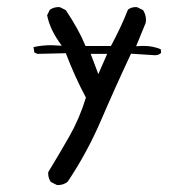

<svg xmlns="http://www.w3.org/2000/svg" viewBox="-20 -409 540 551"><path d="M146.5 122.1Q162.6 122.1 174.3 112.3Q230 29.3 270.3 -64.5Q310.5 -158.2 356 -254.9L424.8 -250.5Q435.5 -250.5 442.4 -257.3L441.4 -267.6Q418.9 -277.3 391.1 -277.3Q386.7 -277.3 370.6 -276.4L397.9 -342.8Q398.9 -347.2 398.9 -351.6Q398.9 -367.2 390.6 -379.9L374 -388.2Q372.1 -388.7 370.1 -388.7Q356.4 -388.7 347.2 -381.3Q327.6 -331.1 298.3 -276.9H225.6L223.6 -281.2Q206.5 -323.2 168.9 -379.9L152.3 -388.2Q150.4 -388.7 148.4 -388.7Q133.8 -388.7 123 -380.9L115.2 -365.2Q123 -327.1 148.4 -290.5L157.2 -277.8Q134.8 -279.3 126.5 -279.3Q101.1 -279.3 76.7 -273.9L76.2 -272.9L78.6 -258.3L87.4 -254.4L168.9 -256.3Q194.3 -189.5 226.6 -128.9Q208 -68.4 178.7 -17.1Q149.4 34.2 118.7 84.5Q118.2 86.4 118.2 87.9Q118.2 102.5 126 113.3L142.6 121.6Q144.5 122.1 146.5 122.1ZM287.6 -254.4 262.2 -196.3 240.2 -254.4Z"/></svg>

Font: Bakudai
Style: ExtraLight
Weight: 200
Version: Version 1.48